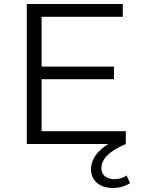

<svg xmlns="http://www.w3.org/2000/svg" viewBox="-20 -720 709 960"><path d="M114 0V-700H594V-636H188V-64H609V0ZM180 -324V-387H550V-324ZM545 220Q494 220 464.5 194Q435 168 435 125Q435 101 447.5 74.5Q460 48 490.5 22Q521 -4 576 -27L609 0Q561 21 534.5 41.5Q508 62 497.5 81.5Q487 101 487 120Q487 148 505.5 162Q524 176 552 176Q568 176 584.5 171Q601 166 613 157L630 196Q612 207 590.5 213.5Q569 220 545 220Z"/></svg>

Font: Montserrat Thin
Style: Regular
Weight: 400
Version: Version 9.000